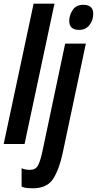

<svg xmlns="http://www.w3.org/2000/svg" viewBox="-26 -780 525 1040"><path d="M107 0 269 -760H156L-6 0ZM479 -706Q479 -754 425 -754Q386 -754 367.5 -725.5Q349 -697 349 -667Q349 -618 403 -618Q437 -618 458 -643.5Q479 -669 479 -706ZM314 47 439 -544H327L204 39Q192 95 179 117.5Q166 140 136 140Q108 140 91 131V231Q106 237 120.5 238.5Q135 240 151 240Q229 240 262 188.5Q295 137 314 47Z"/></svg>

Font: Noto Sans Display Condensed
Style: Bold Italic
Weight: 700
Width: 3
Designer: Monotype Design team
Foundry: Monotype Imaging Inc.
Version: 1.000